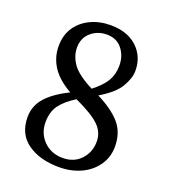

<svg xmlns="http://www.w3.org/2000/svg" viewBox="-126 -751 751 855"><g transform="rotate(20 250.0 -323.5)"><path d="M145 -515Q145 -476 170 -439.5Q195 -403 269 -365Q314 -400 332 -431.5Q350 -463 350 -504Q350 -549 324 -582Q298 -615 251 -615Q208 -615 176.5 -588Q145 -561 145 -515ZM251 13Q160 13 102 -28Q44 -69 44 -149Q44 -203 80 -243Q116 -283 185 -317Q122 -353 94 -397Q66 -441 66 -493Q66 -546 91 -583Q116 -620 158.5 -640Q201 -660 253 -660Q332 -660 378.5 -617Q425 -574 425 -506Q425 -471 400 -429Q375 -387 307 -347Q381 -310 418 -267Q455 -224 455 -158Q455 -108 428 -69Q401 -30 355 -8.5Q309 13 251 13ZM127 -155Q127 -102 162.5 -66.5Q198 -31 253 -31Q306 -31 338.5 -66Q371 -101 371 -151Q371 -195 338.5 -227Q306 -259 222 -298Q175 -269 151 -237Q127 -205 127 -155Z"/></g></svg>

Font: Source Serif 4
Style: Regular
Weight: 400
Designer: Frank Grießhammer
Foundry: Adobe
Version: Version 4.005;hotconv 1.1.0;makeotfexe 2.6.0